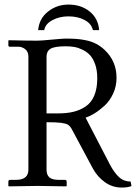

<svg xmlns="http://www.w3.org/2000/svg" viewBox="-20 -825 615 852"><path d="M149.4 -691.4Q153.8 -742.7 193.1 -773.7Q232.4 -804.7 283.7 -804.7Q339.8 -804.7 377.9 -773.9Q416 -743.2 419.9 -691.4H392.1Q386.2 -719.7 355.7 -736.1Q325.2 -752.4 283.7 -752.4Q244.6 -752.4 212.9 -735.8Q181.2 -719.2 176.3 -691.4ZM272.5 -619.6Q222.2 -619.6 204.3 -608.6Q186.5 -597.7 186.5 -573.7V-321.8H237.3Q276.4 -321.8 305.9 -328.9Q335.4 -335.9 360.4 -352.8Q385.3 -369.6 398.4 -401.1Q411.6 -432.6 411.6 -478Q411.6 -512.2 402.8 -538.1Q394 -564 380.4 -579.1Q366.7 -594.2 347.4 -603.8Q328.1 -613.3 310.3 -616.5Q292.5 -619.6 272.5 -619.6ZM271.5 -653.8Q299.3 -653.8 319.1 -652.3Q338.9 -650.9 362.5 -646Q386.2 -641.1 406.5 -630.6Q426.8 -620.1 444.3 -603.5Q497.1 -553.7 497.1 -479.5Q497.1 -442.4 482.2 -409.9Q467.3 -377.4 444.3 -356.4Q421.4 -335.4 400.1 -322.3Q378.9 -309.1 359.9 -302.7L466.3 -97.7Q485.4 -60.5 507.1 -40Q528.8 -19.5 559.6 -19.5L563.5 0.5Q547.4 7.3 520.5 7.3Q478.5 7.3 445.1 -16.8Q411.6 -41 391.1 -79.1L297.9 -252.9Q291 -265.6 281.5 -271.5Q272 -277.3 250.7 -280Q229.5 -282.7 186.5 -282.7V-72.3Q186.5 -48.8 199.2 -37.8Q211.9 -26.9 241.2 -26.9H267.6Q275.9 -26.9 275.9 -18.6V0L273.9 2Q187 0 147.9 0L19 2L17.1 0V-18.6Q17.1 -26.9 24.9 -26.9H51.3Q106 -26.9 106 -72.3V-573.7Q106 -595.7 91.8 -606.7Q77.6 -617.7 61.5 -617.7H23.4Q17.1 -617.7 17.1 -624V-644.5L19 -646.5Q99.6 -644.5 145.5 -644.5Q161.1 -644.5 210.2 -649.2Q259.3 -653.8 271.5 -653.8Z"/></svg>

Font: Libertinage
Style: l
Weight: 400
Designer: OSP
Foundry: OSP
Version: Version 1.0; 2008; OFL relea